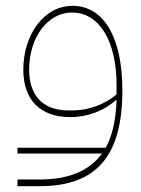

<svg xmlns="http://www.w3.org/2000/svg" viewBox="-20 -399 485 659"><path d="M40 128H330C287 187 217 217 116 217H40V240H116C311 240 400 137 400 -89C400 -271 336 -379 229 -379C131 -379 60 -280 60 -160C60 -57 117 3 222 3C280 3 338 -19 377 -55H380C378 11 366 66 343 108H40ZM229 -20H215C128 -20 80 -70 80 -160C80 -271 144 -356 227 -356C323 -356 380 -254 380 -109V-75C339 -40 283 -20 229 -20Z"/></svg>

Font: IBM Plex Arabic Thin
Style: Regular
Weight: 100
Designer: Mike Abbink, Paul van der Laan, Pieter van Rosmalen, Wael Morcos, Khajak Apelian
Foundry: Bold Monday
Version: Version 1.0